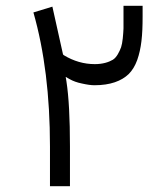

<svg xmlns="http://www.w3.org/2000/svg" viewBox="-20 -644 575 662"><path d="M307.1 -422.9C269.5 -422.9 233.9 -433.1 200.2 -453.6L197.8 -455.6L196.8 -458.5L160.6 -621.1L95.2 -601.1C133.3 -467.8 152.3 -314 152.3 -139.2V-2H221.2V-139.2C221.2 -235.4 217.3 -310.1 209 -363.8L206.5 -378.9L220.2 -371.1C231.4 -364.7 245.6 -359.4 262.7 -356C279.8 -352.1 294.4 -350.1 305.7 -350.1C360.4 -350.1 398.9 -364.7 423.8 -388.7C436 -400.9 445.8 -417 453.1 -437C467.3 -477.5 471.7 -521 471.7 -586.9V-624H405.8V-585V-545.9C405.3 -536.6 404.8 -524.9 403.3 -511.7C401.9 -498.5 399.9 -488.3 397.5 -481C392.1 -466.8 382.8 -446.3 369.1 -438C355 -429.7 334.5 -422.9 307.1 -422.9Z"/></svg>

Font: Shabnam Light
Style: Regular
Weight: 300
Foundry: DejaVu fonts team - Redesigned by Saber Rastikerdar - Based on Vazir font
Version: Version 5.0.1